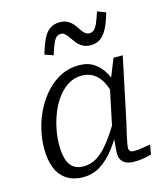

<svg xmlns="http://www.w3.org/2000/svg" viewBox="-118 -880 852 982"><g transform="rotate(-15 308.5 -388.5)"><path d="M490 -376 461 -337Q452 -386 435 -420.5Q418 -455 391 -473.5Q364 -492 325 -492Q288 -492 257 -473.5Q226 -455 201 -423Q176 -391 159 -350Q142 -309 133 -265Q124 -221 124 -178Q124 -135 133 -104Q142 -73 163 -57Q184 -41 217 -41Q258 -41 291.5 -63Q325 -85 357.5 -127Q390 -169 426 -230L441 -200Q409 -137 372.5 -89Q336 -41 294.5 -14.5Q253 12 203 12Q150 12 114.5 -11.5Q79 -35 62 -78Q45 -121 45 -181Q45 -231 57.5 -283Q70 -335 94.5 -382.5Q119 -430 153.5 -467Q188 -504 231 -525.5Q274 -547 325 -547Q374 -547 407 -524.5Q440 -502 460.5 -463.5Q481 -425 490 -376ZM557 -538 486 -201Q477 -163 471 -137Q465 -111 462.5 -95.5Q460 -80 460 -73Q460 -61 466.5 -55.5Q473 -50 487 -50Q511 -50 534 -54.5Q557 -59 574 -60L565 -10Q552 -7 536.5 -3.5Q521 0 505 1.5Q489 3 471 3Q449 3 432.5 -4Q416 -11 407 -25.5Q398 -40 398 -62Q398 -74 400.5 -102.5Q403 -131 408 -165L402 -163L453 -406L458 -413L508 -538ZM414 -630Q388 -630 370.5 -640Q353 -650 341.5 -664.5Q330 -679 320.5 -693Q311 -707 301.5 -716.5Q292 -726 278 -726Q257 -726 244 -703Q231 -680 216 -629L171 -645Q186 -698 202 -728.5Q218 -759 239.5 -772Q261 -785 289 -785Q313 -785 330 -775.5Q347 -766 358.5 -752Q370 -738 379 -723.5Q388 -709 398.5 -700Q409 -691 422 -691Q438 -691 448.5 -701.5Q459 -712 468 -734Q477 -756 488 -789L532 -772Q517 -718 500 -687.5Q483 -657 462.5 -643.5Q442 -630 414 -630Z"/></g></svg>

Font: Roboto Serif Light
Style: Italic
Weight: 300
Italic angle: -10°
Version: Version 1.007